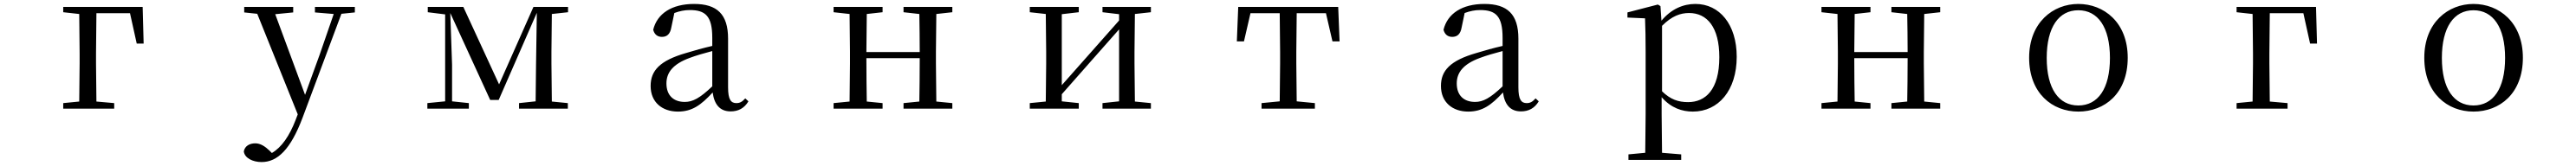

<svg xmlns="http://www.w3.org/2000/svg" viewBox="-20 -551 13040 842"><path d="M300 -489 381 -480 383 -280V-229L381 -36L300 -28V0H558V-28L468 -36L466 -229V-280L468 -484H638L672 -330H707L702 -516H300Z M1574 -488 1669 -480 1598 -274 1524 -70 1373 -479 1464 -488V-516H1216V-488L1282 -481L1487 29L1476 58C1445 138 1406 196 1356 225L1344 213C1321 191 1298 176 1272 176C1244 176 1219 189 1214 217C1218 251 1260 271 1304 271C1385 271 1451 206 1511 47L1708 -481L1776 -488V-516H1574Z M2233 0H2353V-28L2268 -37V-223L2259 -485L2461 -44H2504L2697 -486L2693 -222L2691 -37L2607 -28V0H2854V-28L2773 -36L2771 -229V-288L2773 -480L2855 -489V-516H2680L2506 -123L2325 -516H2145V-489L2233 -478V-37L2143 -28V0Z M3678 14C3717 14 3747 -2 3768 -37L3752 -52C3736 -34 3724 -28 3707 -28C3680 -28 3665 -45 3665 -108V-355C3665 -479 3609 -531 3493 -531C3380 -531 3306 -482 3286 -400C3292 -377 3307 -364 3330 -364C3355 -364 3372 -377 3378 -413L3393 -485C3420 -495 3445 -500 3471 -500C3550 -500 3585 -470 3585 -359V-318C3541 -308 3494 -295 3452 -282C3320 -244 3273 -193 3273 -115C3273 -32 3332 15 3411 15C3483 15 3528 -18 3587 -82C3595 -22 3623 14 3678 14ZM3585 -113C3522 -53 3486 -34 3446 -34C3390 -34 3353 -66 3353 -128C3353 -183 3386 -226 3470 -257C3504 -270 3544 -281 3585 -292Z M4553 -489 4633 -480C4634 -426 4635 -346 4635 -287H4365L4367 -480L4447 -489V-516H4199V-489L4280 -480L4282 -288V-229L4280 -36L4199 -28V0H4447V-28L4367 -36C4366 -92 4365 -177 4365 -256H4635C4635 -177 4634 -92 4633 -36L4553 -28V0H4800V-28L4719 -36L4717 -229V-288L4719 -480L4800 -489V-516H4553Z M5560 -489 5644 -479V-447L5484 -266L5354 -119V-479L5440 -489V-516H5192V-489L5273 -480L5275 -288V-229L5273 -36L5192 -28V0H5440V-28L5354 -37V-73L5509 -249L5644 -402V-37L5560 -28V0H5805V-28L5724 -36L5722 -229V-288L5724 -480L5805 -489V-516H5560Z M6456 0H6635V-28L6543 -37L6541 -229V-288L6543 -484H6691L6724 -341H6760L6753 -516H6247L6240 -341H6276L6309 -484H6457L6459 -288V-229L6457 -37L6365 -28V0Z M7678 14C7717 14 7747 -2 7768 -37L7752 -52C7736 -34 7724 -28 7707 -28C7680 -28 7665 -45 7665 -108V-355C7665 -479 7609 -531 7493 -531C7380 -531 7306 -482 7286 -400C7292 -377 7307 -364 7330 -364C7355 -364 7372 -377 7378 -413L7393 -485C7420 -495 7445 -500 7471 -500C7550 -500 7585 -470 7585 -359V-318C7541 -308 7494 -295 7452 -282C7320 -244 7273 -193 7273 -115C7273 -32 7332 15 7411 15C7483 15 7528 -18 7587 -82C7595 -22 7623 14 7678 14ZM7585 -113C7522 -53 7486 -34 7446 -34C7390 -34 7353 -66 7353 -128C7353 -183 7386 -226 7470 -257C7504 -270 7544 -281 7585 -292Z M8548 15C8677 15 8770 -92 8770 -263C8770 -427 8683 -531 8561 -531C8500 -531 8439 -506 8389 -446L8384 -520L8371 -528L8217 -488V-462L8306 -458C8308 -408 8309 -355 8309 -287V27L8307 224L8222 232V260H8489V232L8392 224L8390 27V-58C8438 -3 8494 15 8548 15ZM8392 -420C8442 -470 8485 -485 8529 -485C8620 -485 8682 -413 8682 -261C8682 -95 8611 -33 8524 -33C8475 -33 8435 -46 8392 -88Z M9553 -489 9633 -480C9634 -426 9635 -346 9635 -287H9365L9367 -480L9447 -489V-516H9199V-489L9280 -480L9282 -288V-229L9280 -36L9199 -28V0H9447V-28L9367 -36C9366 -92 9365 -177 9365 -256H9635C9635 -177 9634 -92 9633 -36L9553 -28V0H9800V-28L9719 -36L9717 -229V-288L9719 -480L9800 -489V-516H9553Z M10499 15C10632 15 10749 -77 10749 -258C10749 -438 10628 -531 10499 -531C10371 -531 10250 -437 10250 -258C10250 -78 10367 15 10499 15ZM10499 -16C10400 -16 10339 -101 10339 -257C10339 -413 10400 -499 10499 -499C10598 -499 10659 -413 10659 -257C10659 -101 10598 -16 10499 -16Z M11300 -489 11381 -480 11383 -280V-229L11381 -36L11300 -28V0H11558V-28L11468 -36L11466 -229V-280L11468 -484H11638L11672 -330H11707L11702 -516H11300Z M12499 15C12632 15 12749 -77 12749 -258C12749 -438 12628 -531 12499 -531C12371 -531 12250 -437 12250 -258C12250 -78 12367 15 12499 15ZM12499 -16C12400 -16 12339 -101 12339 -257C12339 -413 12400 -499 12499 -499C12598 -499 12659 -413 12659 -257C12659 -101 12598 -16 12499 -16Z"/></svg>

Font: Harano Aji Mincho K1
Style: Regular
Weight: 400
Foundry: Masamichi Hosoda
Version: HaranoAjiMinchoK1-Regular version 20230610;ttx 4.39.4